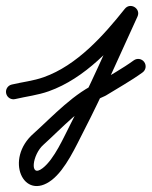

<svg xmlns="http://www.w3.org/2000/svg" viewBox="-46 -299 507 642"><path d="M4.7 32.3C4.7 32.3 4.7 32.3 4.7 32.3C42.4 23.4 80.2 19.3 117.2 6.1C237.7 -36.8 333 -141 410.6 -238.4C419.7 -249.9 412.2 -263 400.8 -270C389.5 -277 374.4 -277.7 368.3 -264.4C309.9 -137.1 254 -8.4 189.7 116.1C167.5 159 135.8 233 96.7 263.2C51 298.6 62.2 217.1 99.4 184.9C99.4 184.9 99.5 184.8 99.6 184.7C99.7 184.6 99.8 184.5 99.8 184.5C161.3 129 228.3 54.1 304.7 22.1C304.7 22 305.6 21.6 306.4 21.2C307.3 20.7 308.1 20.3 308.2 20.3C348.9 -5 392 -28.6 430.7 -56.8C441.9 -64.9 444.3 -80.5 436.2 -91.7C428.1 -102.9 412.5 -105.3 401.3 -97.2C401.3 -97.2 401.3 -97.2 401.3 -97.2C363.6 -69.8 321.5 -46.8 281.8 -22.3C281.8 -22.2 282.7 -22.7 283.6 -23.2C284.5 -23.6 285.4 -24.1 285.3 -24.1C202.9 10.5 132.3 87.8 66.2 147.5C66.2 147.5 66.3 147.4 66.4 147.3C66.5 147.2 66.6 147.1 66.6 147.1C-32.1 232.6 32.1 376.5 127.3 302.8C173.6 266.9 207.8 189.9 234.1 139C298.8 13.8 355 -115.5 413.7 -243.6C419.8 -256.9 413.8 -269.1 404 -275.2C394.2 -281.2 380.6 -281 371.4 -269.6C300.2 -180.1 211.5 -80.5 100.4 -41C65.4 -28.5 29.1 -24.8 -6.7 -16.3C-20.2 -13.2 -28.5 0.3 -25.3 13.7C-22.2 27.2 -8.7 35.5 4.7 32.3Z"/></svg>

Font: FRB American Cursive Guidelines Semibold
Style: Italic
Weight: 600
Italic angle: -25°
Version: Version 2.0;Modular Font Editor K font №1